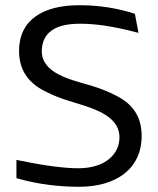

<svg xmlns="http://www.w3.org/2000/svg" viewBox="-20 -704 607 736"><path d="M284 12C424 12 523 -56 523 -183C523 -264 482 -309 424 -338C395 -353 364 -365 332 -375C250 -399 140 -422 140 -509C142 -578 190 -613 285 -613C342 -613 404 -606 511 -578L497 -651C430 -673 359 -684 284 -684C145 -684 53 -628 53 -509C53 -429 95 -383 153 -354C182 -339 212 -327 245 -317C329 -291 438 -265 438 -177C438 -117 388 -59 280 -59C223 -59 144 -70 43 -91V-21C126 3 208 12 284 12Z"/></svg>

Font: All Genders v4 Light
Style: Regular
Weight: 300
Designer: Rassam Alawdi
Foundry: Rassam Art
Version: Version 3.100;FEAKit 1.0